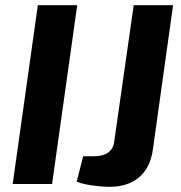

<svg xmlns="http://www.w3.org/2000/svg" viewBox="-20 -710 699 741"><path d="M278 -690 181 0H29L126 -690ZM648 -690 570 -133Q560 -62 516.5 -25.5Q473 11 403 11Q384 11 359 8.5Q334 6 311.5 1.5Q289 -3 276 -9L301 -107H343Q379 -107 398.5 -122Q418 -137 421 -165L496 -690Z"/></svg>

Font: Exo 2
Style: Bold Italic
Weight: 700
Italic angle: -8°
Designer: Natanael Gama
Foundry: Natanael Gama
Version: Version 2.010